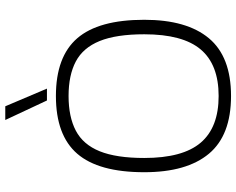

<svg xmlns="http://www.w3.org/2000/svg" viewBox="-104 -782 896 728"><g transform="rotate(-90 344.0 -418.0)"><path d="M327 -688 253 -846H305L372 -688ZM344 10Q195 10 125 -74Q55 -158 55 -319Q55 -492 125 -573Q195 -654 344 -654Q493 -654 563 -573Q633 -492 633 -319Q633 -158 563 -74Q493 10 344 10ZM344 -37Q463 -37 520.5 -105Q578 -173 578 -319Q578 -425 552.5 -488Q527 -551 475 -578.5Q423 -606 344 -606Q265 -606 212.5 -578.5Q160 -551 134.5 -488Q109 -425 109 -319Q109 -173 167 -105Q225 -37 344 -37Z"/></g></svg>

Font: Kanit ExtraLight
Style: Regular
Weight: 275
Designer: Katatrad Team
Foundry: CadsonDemak
Version: Version 2.000; ttfautohint (v1.8.3)